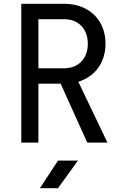

<svg xmlns="http://www.w3.org/2000/svg" viewBox="-20 -750 640 1010"><path d="M182 0V-310H299L439 0H545L392 -320C480 -347 535 -421 535 -520C535 -645 448 -730 318 -730H92V0ZM182 -649H318C392 -649 442 -598 442 -520C442 -442 393 -391 318 -391H182ZM285 240 390 95H285L190 240Z"/></svg>

Font: Tekne LDO
Style: Regular
Weight: 400
Monospace: yes
Designer: Alessio Laiso, Mario Rullo, Paolo Rosset
Foundry: Alessio Laiso
Version: Version 1.000;hotconv 1.0.109;makeotfexe 2.5.65596